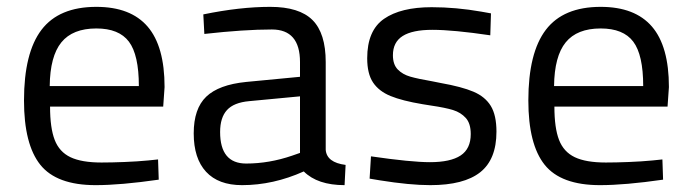

<svg xmlns="http://www.w3.org/2000/svg" viewBox="-20 -530 2016 560"><path d="M50 -237Q50 -376 101 -443Q152 -510 261 -510Q361 -510 410.5 -452.5Q460 -395 460 -276L456 -219H126Q126 -157 139.5 -122Q153 -87 185.5 -71.5Q218 -56 276 -56Q305 -56 343 -57.5Q381 -59 412 -62L441 -65L443 -6Q332 10 259 10Q145 10 97.5 -49.5Q50 -109 50 -237ZM385 -279Q385 -370 356 -408.5Q327 -447 261 -447Q192 -447 159 -406.5Q126 -366 125 -279Z M545 -141Q545 -213 581.5 -248Q618 -283 698 -291L855 -306V-349Q855 -444 773 -444Q692 -444 576 -431L573 -488Q680 -510 768 -510Q853 -510 891.5 -471.5Q930 -433 930 -349V-93Q933 -56 988 -49L985 10Q906 10 866 -30Q777 10 686 10Q617 10 581 -29Q545 -68 545 -141ZM832 -76 855 -84V-249L707 -235Q662 -231 642 -209Q622 -187 622 -145Q622 -53 698 -53Q765 -53 832 -76Z M1088 -4 1058 -9 1062 -74Q1179 -57 1234 -57Q1294 -57 1323.5 -76.5Q1353 -96 1353 -139Q1353 -170 1338.5 -186Q1324 -202 1301.5 -209Q1279 -216 1238 -222L1213 -226Q1153 -236 1119 -250Q1085 -264 1068 -289.5Q1051 -315 1051 -360Q1051 -441 1100 -475Q1149 -509 1239 -509Q1310 -509 1384 -496L1412 -491L1410 -427Q1302 -443 1241 -443Q1183 -443 1154.5 -425Q1126 -407 1126 -369Q1126 -342 1140 -327.5Q1154 -313 1176.5 -306.5Q1199 -300 1240 -293L1265 -288Q1327 -277 1361 -262.5Q1395 -248 1411.5 -221Q1428 -194 1428 -146Q1428 -65 1380.5 -27.5Q1333 10 1235 10Q1175 10 1088 -4Z M1521 -237Q1521 -376 1572 -443Q1623 -510 1732 -510Q1832 -510 1881.5 -452.5Q1931 -395 1931 -276L1927 -219H1597Q1597 -157 1610.5 -122Q1624 -87 1656.5 -71.5Q1689 -56 1747 -56Q1776 -56 1814 -57.5Q1852 -59 1883 -62L1912 -65L1914 -6Q1803 10 1730 10Q1616 10 1568.5 -49.5Q1521 -109 1521 -237ZM1856 -279Q1856 -370 1827 -408.5Q1798 -447 1732 -447Q1663 -447 1630 -406.5Q1597 -366 1596 -279Z"/></svg>

Font: Cairo
Style: Regular
Weight: 400
Designer: Mohamed Gaber, the designers of Titillium
Foundry: Kief Type Foundry
Version: Version 2.009; ttfautohint (v1.5.33-1714) -l 8 -r 50 -G 200 